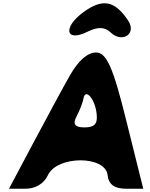

<svg xmlns="http://www.w3.org/2000/svg" viewBox="-20 -1204 916 1174"><path d="M407 -742C363 -665 261 -475 181 -325L35 -50H135C197 -50 249 -81 273 -133C330 -254 625 -254 638 -133C644 -76 680 -50 751 -50H856L752 -467C672 -792 631 -883 568 -883C515 -883 459 -834 407 -742ZM571 -508C578 -446 558 -425 496 -425C438 -425 423 -445 448 -492C468 -530 486 -577 490 -600C501 -669 561 -600 571 -508ZM492 -1131C362 -1037 380 -943 515 -1010C578 -1041 620 -1040 656 -1006C728 -937 818 -998 763 -1079C682 -1200 608 -1215 492 -1131Z"/></svg>

Font: Hussar Skorodowane
Style: Ky
Weight: 700
Foundry: Cannot Into Space Fonts
Version: Version 0.892